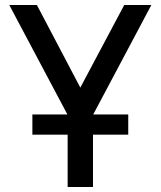

<svg xmlns="http://www.w3.org/2000/svg" viewBox="-20 -745 640 765"><path d="M17 -725H127L300 -396L475 -725H583L351.5 -289H491V-208.5H350.5V0H249.5V-208.5H109V-289H248.5Z"/></svg>

Font: JuliaMono Medium
Style: Regular
Weight: 500
Monospace: yes
Designer: cormullion
Foundry: corm
Version: Version 0.054; ttfautohint (v1.8.4)